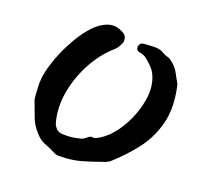

<svg xmlns="http://www.w3.org/2000/svg" viewBox="-82 -614 793 722"><g transform="rotate(15 314.5 -253.0)"><path d="M566 -355Q576 -271 553.5 -210Q531 -149 489 -104Q447 -59 396 -21Q392 -19 387 -16.5Q382 -14 376 -13Q327 0 289.5 7Q252 14 208 10Q193 10 183 3Q163 -10 143.5 -19Q124 -28 108 -49Q86 -77 78.5 -106Q71 -135 61 -169Q60 -174 60 -178Q60 -182 60 -186Q61 -203 61 -218.5Q61 -234 65 -256Q69 -278 82 -310Q95 -342 108 -365Q123 -393 146 -425.5Q169 -458 197 -483Q225 -508 256 -515Q287 -522 318 -499Q329 -491 329 -476Q329 -464 321 -454Q320 -453 319.5 -451.5Q319 -450 318 -449Q313 -441 303 -433Q252 -396 215 -337.5Q178 -279 163 -213Q159 -196 157 -170.5Q155 -145 159 -116Q160 -110 161 -105Q162 -100 165 -95Q174 -75 195 -73Q214 -70 232 -70.5Q250 -71 271 -75Q278 -77 284.5 -82Q291 -87 298 -90Q303 -92 308 -90.5Q313 -89 318 -90Q353 -102 383 -132Q413 -162 434.5 -201Q456 -240 466 -280Q476 -320 470 -353Q465 -381 452.5 -398.5Q440 -416 421 -433Q416 -437 410 -440Q404 -443 398 -444Q392 -445 386 -451Q381 -460 385.5 -469.5Q390 -479 401 -480Q415 -480 428.5 -479.5Q442 -479 453 -478Q459 -477 465 -475Q471 -473 476 -470Q483 -466 488.5 -462Q494 -458 503 -455Q511 -453 519 -444Q536 -429 544.5 -411Q553 -393 563 -369Q566 -363 566 -355Z"/></g></svg>

Font: Slackside One
Style: Regular
Weight: 400
Version: Version 1.000